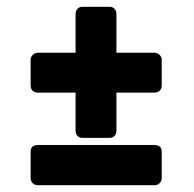

<svg xmlns="http://www.w3.org/2000/svg" viewBox="-20 -607 571 564"><path d="M303 -587Q311 -587 316.5 -581Q322 -575 322 -566V-452H434Q443 -452 449 -445.5Q455 -439 455 -434V-355Q455 -346 449 -340.5Q443 -335 434 -335H322V-223Q322 -214 316.5 -208Q311 -202 303 -202H221Q213 -202 207.5 -208Q202 -214 202 -223V-335H91Q82 -335 76 -340.5Q70 -346 70 -355V-434Q70 -439 76 -445.5Q82 -452 91 -452H202V-566Q202 -575 207.5 -581Q213 -587 221 -587ZM434 -181Q443 -181 449 -176.5Q455 -172 455 -162V-84Q455 -75 449 -69Q443 -63 434 -63H91Q82 -63 76 -69Q70 -75 70 -84V-162Q70 -172 76 -176.5Q82 -181 91 -181Z"/></svg>

Font: Stadtwerke
Style: Bold
Weight: 700
Designer: Santiago Orozco
Foundry: Typemade
Version: Version 1.003